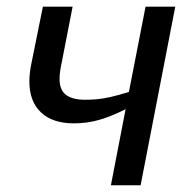

<svg xmlns="http://www.w3.org/2000/svg" viewBox="-20 -548 558 568"><path d="M498.5 -528.3 396 0H308.1L351.6 -225.1Q311.5 -204.6 275.1 -193.8Q238.8 -183.1 198.7 -183.1Q135.3 -183.1 101.1 -215.6Q66.9 -248 66.9 -307.1Q66.9 -333 73.7 -364.3L106.9 -528.3H194.8L162.1 -360.4Q156.2 -334 156.2 -314Q156.2 -282.2 175 -267.6Q193.8 -252.9 231.9 -252.9Q250.5 -252.9 268.6 -254.6Q286.6 -256.3 308.8 -261.5Q331.1 -266.6 361.3 -275.9L410.6 -528.3Z"/></svg>

Font: Arimo
Style: Italic
Weight: 400
Italic angle: -12°
Designer: Steve Matteson
Foundry: Monotype Imaging Inc.
Version: Version 1.33